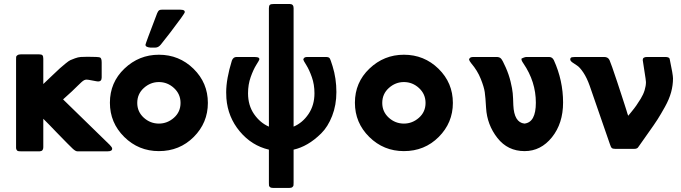

<svg xmlns="http://www.w3.org/2000/svg" viewBox="-20 -742 3392 957"><path d="M60.1 -20V-444.8Q60.1 -454.6 60.5 -458.7Q61 -462.9 67.1 -467Q73.2 -471.2 85 -471.2H173.8Q187 -471.2 191.4 -466.6Q195.8 -461.9 195.8 -449.2V-323.2Q213.9 -340.3 241.5 -366.7Q269 -393.1 278.6 -401.6Q288.1 -410.2 305.7 -424.6Q323.2 -439 331.1 -442.4Q338.9 -445.8 354 -451.4Q369.1 -457 382.6 -458Q396 -459 416 -459Q470.2 -459 478.5 -455.6Q486.8 -452.1 486.8 -430.2V-356Q486.8 -335.9 469.2 -335.9Q464.4 -335.9 441.2 -340.6Q418 -345.2 411.9 -345.2Q405.8 -345.2 399.9 -342.5Q394 -339.8 385.5 -332Q377 -324.2 367.4 -314.7Q357.9 -305.2 337.9 -286.1Q317.9 -267.1 294.9 -247.1V-246.1L526.9 -20Q539.1 -7.8 539.1 -1Q539.1 12.2 517.1 12.2H365.2Q356.4 12.2 341.8 -1.5Q327.1 -15.1 261.2 -83Q222.2 -124 195.8 -149.9V-7.8Q195.8 11.2 178.2 12.2H84Q75.2 12.2 70.1 11Q64.9 9.8 62.5 4.4Q60.1 -1 60.1 -4.4Q60.1 -7.8 60.1 -20Z M527.8 -230Q527.8 -331.1 600.3 -400.1Q672.9 -469.2 772 -469.2Q873 -469.2 944.6 -399.2Q1016.1 -329.1 1016.1 -229Q1016.1 -129.9 945.6 -59.3Q875 11.2 772 11.2Q670.9 11.2 599.4 -59.3Q527.8 -129.9 527.8 -230ZM664.1 -229Q664.1 -185.1 696.5 -155.5Q729 -126 772 -126Q814 -126 846.9 -155Q879.9 -184.1 879.9 -229Q879.9 -272.9 847.4 -303Q814.9 -333 772 -333Q730 -333 697 -303.5Q664.1 -273.9 664.1 -229ZM705.1 -519Q705.1 -523.9 763.2 -675.8Q768.1 -687 772.5 -690.4Q776.9 -693.8 788.1 -693.8H877.9Q878.9 -693.8 882.3 -693.4Q885.7 -692.9 887.5 -692.9Q889.2 -692.9 891.6 -692.4Q894 -691.9 895.5 -690.9Q897 -689.9 898.4 -689Q899.9 -688 900.4 -686Q900.9 -684.1 900.9 -681.2Q900.9 -674.3 828.1 -579.1Q800.3 -543 781.7 -520Q769.5 -504.9 754.9 -504.9H729Q705.1 -506.8 705.1 -519Z M1107.4 -282.2Q1107.4 -348.1 1135.7 -439.9Q1142.6 -458 1158.7 -458H1247.6Q1262.7 -458 1269.5 -454.1L1272.5 -450.2V-444.8Q1271.5 -440.9 1257.1 -418Q1242.7 -395 1229.5 -357.9Q1216.3 -320.8 1216.3 -276.9Q1216.3 -216.8 1246.3 -173.3Q1276.4 -129.9 1320.3 -110.8V-701.2Q1320.3 -713.4 1325 -717.8Q1329.6 -722.2 1346.7 -722.2H1423.3Q1443.4 -722.2 1443.4 -702.1V-110.8Q1488.3 -129.9 1517.8 -173.8Q1547.4 -217.8 1547.4 -276.9Q1547.4 -320.8 1534.4 -357.4Q1521.5 -394 1507.1 -417Q1492.7 -439.9 1491.7 -444.8Q1493.7 -458 1510.7 -458H1603.5Q1618.7 -458 1623 -451.9Q1627.4 -445.8 1637.7 -412.1Q1656.7 -351.1 1656.7 -283.2Q1656.7 -218.3 1635.5 -164.1Q1614.3 -109.9 1580.8 -76.9Q1547.4 -43.9 1512.9 -23.9Q1478.5 -3.9 1443.4 3.9V168Q1443.4 177.7 1442.9 181.9Q1442.4 186 1437.5 190.4Q1432.6 194.8 1421.4 194.8H1342.3Q1331.1 194.8 1326.2 190.9Q1321.3 187 1320.8 183.1Q1320.3 179.2 1320.3 169.9V3.9Q1234.4 -16.1 1175 -87.2Q1115.7 -158.2 1108.4 -252Z M1749 -230Q1749 -331.1 1821.5 -400.1Q1894 -469.2 1993.2 -469.2Q2094.2 -469.2 2165.8 -399.2Q2237.3 -329.1 2237.3 -229Q2237.3 -129.9 2166.7 -59.3Q2096.2 11.2 1993.2 11.2Q1892.1 11.2 1820.6 -59.3Q1749 -129.9 1749 -230ZM1885.3 -229Q1885.3 -185.1 1917.7 -155.5Q1950.2 -126 1993.2 -126Q2035.2 -126 2068.1 -155Q2101.1 -184.1 2101.1 -229Q2101.1 -272.9 2068.6 -303Q2036.1 -333 1993.2 -333Q1951.2 -333 1918.2 -303.5Q1885.3 -273.9 1885.3 -229Z M2317.9 -444.8Q2319.8 -458 2338.9 -458H2455.6Q2469.7 -458 2477.3 -450Q2484.9 -441.9 2500.7 -406Q2516.6 -370.1 2525.1 -334.5Q2533.7 -298.8 2535.6 -277.3Q2537.6 -255.9 2538.6 -217.8Q2542.5 -131.8 2593.8 -126Q2650.9 -131.8 2650.9 -230Q2650.9 -335 2588.9 -425.8Q2576.7 -442.9 2579.6 -450.2Q2593.8 -457 2601.6 -458H2716.8Q2732.9 -458 2740.7 -441.9Q2786.6 -340.8 2786.6 -231Q2786.6 -127 2731.2 -57.9Q2675.8 11.2 2594.7 11.2Q2510.7 11.2 2459.2 -54.4Q2407.7 -120.1 2402.8 -204.1Q2399.9 -257.3 2396.2 -282.7Q2392.6 -308.1 2376.2 -349.1Q2359.9 -390.1 2328.6 -426.8Q2319.8 -438 2317.9 -444.8Z M2822.3 -445.8Q2822.3 -449.7 2824 -452.4Q2825.7 -455.1 2828.6 -456.1Q2831.5 -457 2833.5 -457Q2835.4 -457 2840.1 -457.5Q2844.7 -458 2846.7 -458H2991.7Q3010.7 -458 3018.1 -442.4Q3025.4 -426.8 3056.6 -333Q3068.8 -296.9 3078.6 -265.9Q3088.4 -234.9 3093.5 -220Q3098.6 -205.1 3102.1 -193.1Q3105.5 -181.2 3107.4 -175.5Q3109.4 -169.9 3111.3 -165Q3112.3 -166 3127.4 -184.6Q3142.6 -203.1 3151.6 -216.1Q3160.6 -229 3173.6 -250Q3186.5 -271 3193.1 -292.5Q3199.7 -314 3199.7 -333Q3199.7 -340.8 3191.7 -389.9Q3183.6 -439 3183.6 -442.9Q3183.6 -458 3204.6 -458H3295.4Q3310.5 -458 3316.4 -452.1L3318.4 -445.8Q3334.5 -369.6 3334.5 -351.1Q3334.5 -316.9 3325 -282Q3315.4 -247.1 3294.4 -209.5Q3273.4 -171.9 3257.6 -147Q3241.7 -122.1 3210.2 -78.1Q3178.7 -34.2 3166.5 -16.1Q3161.6 -9.3 3159.7 -6.6Q3157.7 -3.9 3153.1 -2Q3148.4 0 3140.6 0H3046.4Q3034.2 0 3029.3 -4.4Q3024.4 -8.8 3019.5 -24.9L2919.4 -314Q2905.3 -354 2887.5 -380.6Q2869.6 -407.2 2856 -415.5Q2842.3 -423.8 2832.3 -431.4Q2822.3 -439 2822.3 -445.8Z"/></svg>

Font: CMU Sans Serif
Style: Bold
Weight: 700
Version: Version 0.7.0